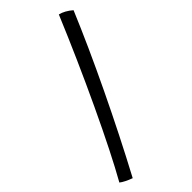

<svg xmlns="http://www.w3.org/2000/svg" viewBox="-328 -817 1088 1088"><g transform="rotate(-45 216.5 -273.0)"><path d="M394 -749Q412 -745 432 -734Q452 -723 470 -707Q385 -504 269 -262Q153 -20 34 203Q12 195 -7 185.5Q-26 176 -37 167Q46 20 167 -237.5Q288 -495 394 -749Z"/></g></svg>

Font: Atma Medium
Style: Regular
Weight: 500
Designer: Gregori Vincens, Jeremie Hornus, Riccardo Olocco, Yoann Minet.
Foundry: black foundry
Version: Version 1.101;PS 1.100;hotconv 1.0.86;makeotf.lib2.5.63406